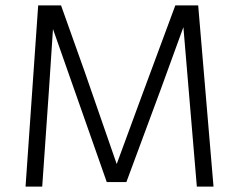

<svg xmlns="http://www.w3.org/2000/svg" viewBox="-20 -694 888 714"><path d="M137 0H75L122 -674H207L295 -427L414 -84Q483 -273 632 -674H717L774 0H712L662 -593Q598 -414 450 -17H377L177 -586Q168 -439 137 0Z"/></svg>

Font: Hind Jalandhar Light
Style: Regular
Weight: 300
Designer: Namrata Goyal
Foundry: Indian Type Foundry
Version: Version 0.702;PS 1.0;hotconv 1.0.81;makeotf.lib2.5.63406